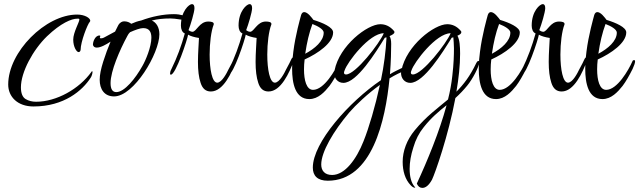

<svg xmlns="http://www.w3.org/2000/svg" viewBox="-20 -499 3116 936"><path d="M143 20C293 20 382 -58 422 -120C427 -127 431 -141 431 -148C431 -151 430 -152 429 -152C429 -152 427 -152 426 -149C366 -65 255 -3 156 -3C137 -3 120 -7 105 -16C90 -25 82 -44 82 -73C82 -148 141 -256 209 -322C277 -387 329 -408 357 -408C361 -408 367 -409 367 -404C367 -391 337 -341 337 -306C337 -269 354 -245 363 -245C368 -245 372 -249 373 -256C373 -295 407 -382 418 -393C419 -394 420 -396 420 -398C420 -411 393 -428 356 -428C202 -428 20 -246 20 -87C20 -27 66 20 143 20Z M536 -29C633 -29 757 -239 757 -332C757 -367 741 -390 720 -399C747 -406 778 -409 811 -409C838 -409 867 -401 888 -401C893 -401 896 -402 896 -405C896 -414 888 -420 873 -424C858 -428 843 -430 828 -430C775 -430 719 -418 668 -399C652 -396 635 -390 620 -383C611 -390 600 -395 585 -395C576 -395 564 -390 556 -375L541 -345C520 -334 502 -324 489 -317C482 -313 476 -312 472 -312C469 -312 467 -313 467 -316C467 -317 467 -319 468 -320C468 -321 469 -322 469 -323C469 -325 468 -326 465 -326C442 -326 433 -292 433 -283C433 -275 439 -267 452 -267C471 -267 496 -281 519 -296C506 -265 494 -233 483 -198C472 -163 466 -134 466 -110C466 -65 488 -29 536 -29ZM547 -50C528 -50 519 -65 519 -94C519 -152 563 -254 601 -324C604 -331 609 -337 614 -342C639 -353 663 -362 678 -362C709 -362 718 -342 718 -315C718 -271 690 -204 674 -177C640 -116 587 -50 547 -50Z M1008 -53C1068 -53 1109 -142 1133 -207C1134 -212 1135 -216 1135 -217C1135 -220 1134 -221 1132 -221C1127 -221 1122 -217 1119 -210C1116 -202 1107 -185 1093 -159C1087 -146 1062 -96 1039 -96C1014 -96 1002 -161 1002 -233C1002 -288 1009 -347 1022 -380V-383C1022 -391 1010 -394 995 -394C952 -394 938 -344 918 -344C909 -344 899 -352 899 -352C909 -377 928 -440 928 -459C928 -472 924 -479 916 -479C902 -479 862 -445 862 -374C862 -357 868 -341 881 -336C864 -275 843 -218 816 -163C811 -154 809 -146 809 -141C809 -137 810 -135 813 -135C837 -135 894 -308 897 -330C908 -323 929 -317 950 -314C949 -286 945 -241 945 -197C945 -156 949 -122 958 -95C967 -67 983 -53 1008 -53Z M1289 -53C1349 -53 1390 -142 1414 -207C1415 -212 1416 -216 1416 -217C1416 -220 1415 -221 1413 -221C1408 -221 1403 -217 1400 -210C1397 -202 1388 -185 1374 -159C1368 -146 1343 -96 1320 -96C1295 -96 1283 -161 1283 -233C1283 -288 1290 -347 1303 -380V-383C1303 -391 1291 -394 1276 -394C1233 -394 1219 -344 1199 -344C1190 -344 1180 -352 1180 -352C1190 -377 1209 -440 1209 -459C1209 -472 1205 -479 1197 -479C1183 -479 1143 -445 1143 -374C1143 -357 1149 -341 1162 -336C1145 -275 1124 -218 1097 -163C1092 -154 1090 -146 1090 -141C1090 -137 1091 -135 1094 -135C1118 -135 1175 -308 1178 -330C1189 -323 1210 -317 1231 -314C1230 -286 1226 -241 1226 -197C1226 -156 1230 -122 1239 -95C1248 -67 1264 -53 1289 -53Z M1488 -16C1531 -16 1563 -51 1586 -80C1602 -101 1619 -131 1635 -163C1651 -198 1648 -206 1643 -206C1638 -206 1635 -204 1634 -200C1615 -157 1560 -61 1506 -61C1474 -61 1462 -108 1462 -161C1462 -177 1463 -193 1465 -209C1531 -239 1604 -290 1604 -341C1604 -366 1554 -388 1508 -402C1504 -408 1497 -416 1488 -426C1479 -435 1470 -440 1463 -440C1456 -440 1451 -435 1448 -426C1444 -411 1420 -328 1410 -247C1407 -226 1404 -196 1404 -164C1404 -93 1419 -16 1488 -16ZM1468 -237C1476 -292 1487 -339 1503 -382C1532 -371 1558 -355 1558 -340C1558 -299 1515 -262 1468 -237Z M1578 382C1794 382 1859 89 1879 -117C1907 -134 1935 -148 1960 -156C1971 -159 1976 -162 1976 -166C1976 -170 1972 -172 1963 -172C1955 -172 1944 -171 1932 -164C1916 -156 1898 -148 1881 -137C1886 -200 1887 -254 1887 -285C1887 -303 1884 -316 1879 -323C1895 -330 1903 -336 1903 -342C1903 -345 1902 -347 1900 -349C1880 -372 1858 -381 1834 -381C1771 -381 1635 -277 1611 -156C1610 -151 1609 -146 1609 -143C1609 -118 1626 -95 1654 -95C1720 -95 1812 -244 1856 -315L1864 -317V-313C1861 -252 1852 -179 1837 -108C1681 -2 1505 196 1505 318C1505 357 1527 382 1578 382ZM1667 -136C1660 -136 1657 -139 1657 -145C1657 -148 1658 -151 1660 -156C1673 -196 1780 -337 1851 -337C1831 -288 1713 -136 1667 -136ZM1599 354C1562 354 1546 332 1546 303C1546 242 1605 141 1683 49C1714 13 1771 -41 1832 -85C1809 20 1779 123 1752 190C1718 276 1662 354 1599 354Z M2039 417C2054 417 2070 406 2086 377C2101 346 2166 162 2200 -21C2221 -40 2241 -61 2258 -82C2283 -112 2316 -174 2316 -195C2316 -200 2315 -202 2312 -202C2309 -202 2305 -198 2301 -190C2272 -129 2240 -87 2205 -52C2216 -116 2223 -180 2223 -237C2223 -272 2221 -305 2210 -325C2223 -330 2229 -336 2229 -342C2229 -345 2228 -347 2226 -349C2206 -372 2184 -381 2160 -381C2097 -381 1961 -277 1937 -156C1936 -151 1935 -146 1935 -143C1935 -118 1952 -95 1980 -95C2046 -95 2138 -244 2182 -315L2190 -317C2191 -302 2193 -285 2193 -264C2193 -231 2192 -188 2185 -129C2181 -92 2174 -53 2164 -14C2113 29 2058 68 2002 136C1963 183 1943 238 1943 290C1943 335 1955 376 1982 404C1989 412 1997 416 2002 416C2003 416 2003 416 2004 416C2004 415 2004 415 2004 415C2004 415 2004 415 2004 415C2004 415 2004 415 2004 415C2004 415 2004 415 2004 415C2004 415 2004 415 2004 415C2004 414 2003 413 2001 411C1985 392 1977 363 1977 324C1977 292 1983 257 1995 220C2006 182 2023 149 2045 122C2080 77 2120 43 2157 14C2123 141 2063 286 2012 396C2018 410 2027 417 2039 417ZM1993 -136C1986 -136 1983 -139 1983 -145C1983 -148 1984 -151 1986 -156C1999 -196 2106 -337 2177 -337C2157 -288 2039 -136 1993 -136Z M2398 -16C2441 -16 2473 -51 2496 -80C2512 -101 2529 -131 2545 -163C2561 -198 2558 -206 2553 -206C2548 -206 2545 -204 2544 -200C2525 -157 2470 -61 2416 -61C2384 -61 2372 -108 2372 -161C2372 -177 2373 -193 2375 -209C2441 -239 2514 -290 2514 -341C2514 -366 2464 -388 2418 -402C2414 -408 2407 -416 2398 -426C2389 -435 2380 -440 2373 -440C2366 -440 2361 -435 2358 -426C2354 -411 2330 -328 2320 -247C2317 -226 2314 -196 2314 -164C2314 -93 2329 -16 2398 -16ZM2378 -237C2386 -292 2397 -339 2413 -382C2442 -371 2468 -355 2468 -340C2468 -299 2425 -262 2378 -237Z M2718 -53C2778 -53 2819 -142 2843 -207C2844 -212 2845 -216 2845 -217C2845 -220 2844 -221 2842 -221C2837 -221 2832 -217 2829 -210C2826 -202 2817 -185 2803 -159C2797 -146 2772 -96 2749 -96C2724 -96 2712 -161 2712 -233C2712 -288 2719 -347 2732 -380V-383C2732 -391 2720 -394 2705 -394C2662 -394 2648 -344 2628 -344C2619 -344 2609 -352 2609 -352C2619 -377 2638 -440 2638 -459C2638 -472 2634 -479 2626 -479C2612 -479 2572 -445 2572 -374C2572 -357 2578 -341 2591 -336C2574 -275 2553 -218 2526 -163C2521 -154 2519 -146 2519 -141C2519 -137 2520 -135 2523 -135C2547 -135 2604 -308 2607 -330C2618 -323 2639 -317 2660 -314C2659 -286 2655 -241 2655 -197C2655 -156 2659 -122 2668 -95C2677 -67 2693 -53 2718 -53Z M2917 -16C2960 -16 2992 -51 3015 -80C3031 -101 3048 -131 3064 -163C3080 -198 3077 -206 3072 -206C3067 -206 3064 -204 3063 -200C3044 -157 2989 -61 2935 -61C2903 -61 2891 -108 2891 -161C2891 -177 2892 -193 2894 -209C2960 -239 3033 -290 3033 -341C3033 -366 2983 -388 2937 -402C2933 -408 2926 -416 2917 -426C2908 -435 2899 -440 2892 -440C2885 -440 2880 -435 2877 -426C2873 -411 2849 -328 2839 -247C2836 -226 2833 -196 2833 -164C2833 -93 2848 -16 2917 -16ZM2897 -237C2905 -292 2916 -339 2932 -382C2961 -371 2987 -355 2987 -340C2987 -299 2944 -262 2897 -237Z"/></svg>

Font: Comforter
Style: Regular
Weight: 400
Designer: Robert E. Leuschke
Foundry: Robert E. Leuschke
Version: Version 1.013; ttfautohint (v1.8.3)